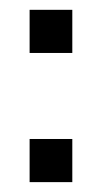

<svg xmlns="http://www.w3.org/2000/svg" viewBox="-20 -369 206 389"><path d="M126.5 -261.7H40V-349.1H126.5ZM126.5 0H40V-87.4H126.5Z"/></svg>

Font: Agdasima
Style: Regular
Weight: 400
Width: 3
Designer: The DocRepair Project, Patric King
Foundry: Google
Version: Version 2.002